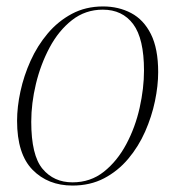

<svg xmlns="http://www.w3.org/2000/svg" viewBox="-20 -566 544 596"><path d="M205 10Q129 10 81 -39Q33 -88 33 -191Q33 -234 43.5 -282.5Q54 -331 75 -377.5Q96 -424 128 -462Q160 -500 203 -523Q246 -546 300 -546Q348 -546 387 -525.5Q426 -505 448.5 -460Q471 -415 471 -342Q471 -300 461 -252Q451 -204 430.5 -157.5Q410 -111 378 -73Q346 -35 303 -12.5Q260 10 205 10ZM205 0Q261 0 302.5 -33Q344 -66 372 -118.5Q400 -171 413.5 -231.5Q427 -292 427 -347Q427 -446 393.5 -491Q360 -536 299 -536Q245 -536 203.5 -503.5Q162 -471 134 -418.5Q106 -366 91.5 -305.5Q77 -245 77 -188Q77 -84 112 -42Q147 0 205 0Z"/></svg>

Font: Noto Serif Display ExtraLight
Style: Italic
Weight: 200
Italic angle: -12°
Designer: Monotype Design Team
Foundry: Monotype Imaging Inc.
Version: Version 2.009